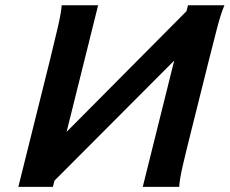

<svg xmlns="http://www.w3.org/2000/svg" viewBox="-20 -726 892 746"><path d="M704.6 -682.6 768.1 -602.1 191.4 -23.9 126.5 -100.6ZM361.3 -705.6 185.5 0H51.3L174.8 -495.6Q192.4 -566.9 205.1 -621.8Q217.8 -676.8 219.7 -705.6ZM676.3 0H534.7L710.4 -705.6H852.1Q839.4 -676.8 824.7 -621.8Q810.1 -566.9 792.5 -495.6L720.7 -208Q702.6 -136.7 690.2 -82.8Q677.7 -28.8 676.3 0Z"/></svg>

Font: Andika
Style: Bold Italic
Weight: 700
Italic angle: -14°
Designer: Victor Gaultney, Annie Olsen, Julie Remington, Don Collingsworth, Eric Hays, Becca Hirsbrunner
Foundry: SIL International
Version: Version 6.101